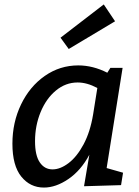

<svg xmlns="http://www.w3.org/2000/svg" viewBox="-20 -836 627 866"><path d="M461 -78 535 -57 526 -1 359 4 383 -138Q345 -67 288.5 -28.5Q232 10 178 10Q116 10 76 -39.5Q36 -89 36 -188Q36 -284 75 -365Q114 -446 182 -493.5Q250 -541 333 -541Q399 -541 464 -508L478 -530H533ZM400 -320 419 -439Q373 -464 330 -464Q276 -464 232 -427.5Q188 -391 163 -330Q138 -269 138 -199Q138 -135 159.5 -103.5Q181 -72 217 -72Q252 -72 289.5 -100.5Q327 -129 357 -185Q387 -241 400 -320ZM499 -740 290 -615 253 -666 448 -816Z"/></svg>

Font: Bitter Pro Medium
Style: Italic
Weight: 500
Italic angle: -9°
Designer: Sol Matas, and Bitter project Authors
Foundry: Sol Matas
Version: Version 1.010